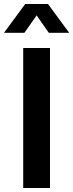

<svg xmlns="http://www.w3.org/2000/svg" viewBox="-30 -940 366 960"><path d="M210 -920 316 -776H214L153 -863L92 -776H-10L96 -920ZM220 -700V0H86V-700Z"/></svg>

Font: QuotatisMedium
Style: Regular
Weight: 500
Designer: Julieta Ulanovsky
Foundry: Quotatis-Medium
Version: Version 4.000;PS 004.000;hotconv 1.0.88;makeotf.lib2.5.64775